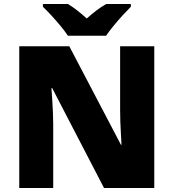

<svg xmlns="http://www.w3.org/2000/svg" viewBox="-20 -947 874 967"><path d="M77 0V-714H329L589 -218H592Q591 -241 589 -272Q587 -303 586 -335Q585 -367 585 -391V-714H757V0H504L243 -503H239Q241 -480 243 -447.5Q245 -415 246.5 -382Q248 -349 248 -322V0ZM322 -767Q307 -790 284.5 -817Q262 -844 238.5 -869.5Q215 -895 196 -913V-927H322Q348 -911 369.5 -894Q391 -877 417 -854Q443 -877 466 -894.5Q489 -912 515 -927H639V-913Q622 -896 598.5 -870.5Q575 -845 552.5 -817.5Q530 -790 514 -767Z"/></svg>

Font: Noto Sans Symbols Black
Style: Regular
Weight: 900
Version: Version 2.002